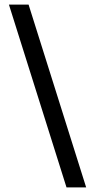

<svg xmlns="http://www.w3.org/2000/svg" viewBox="-20 -770 416 840"><path d="M357 50H271L19 -750H105Z"/></svg>

Font: Bebas Kai
Style: Regular
Weight: 400
Designer: Ryoichi Tsunekawa
Foundry: Dharma Type
Version: Version 1.001;PS 001.001;hotconv 1.0.70;makeotf.lib2.5.58329